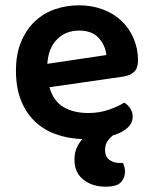

<svg xmlns="http://www.w3.org/2000/svg" viewBox="-20 -508 574 722"><path d="M166 -180Q180 -129 218 -106Q256 -83 312 -83Q354 -83 389.5 -95.5Q425 -108 447 -122Q461 -114 470 -100Q479 -86 479 -70Q479 -45 459 -27Q439 -9 405 1Q391 12 383 25Q375 38 375 57Q375 80 390.5 92.5Q406 105 434 105H443Q446 113 448 121Q450 129 450 138Q450 161 434.5 177.5Q419 194 377 194Q327 194 293.5 167.5Q260 141 260 93Q260 67 268.5 48Q277 29 290 15Q234 13 188 -4Q142 -21 109 -53.5Q76 -86 58 -133Q40 -180 40 -242Q40 -304 59 -350Q78 -396 110.5 -427Q143 -458 186 -473Q229 -488 277 -488Q326 -488 367 -472.5Q408 -457 437 -429.5Q466 -402 482.5 -363.5Q499 -325 499 -280Q499 -252 484.5 -238Q470 -224 444 -220ZM158 -268 380 -301Q376 -338 351 -365.5Q326 -393 277 -393Q228 -393 195 -360.5Q162 -328 158 -268Z"/></svg>

Font: Baloo 2 Latin SemiBold
Style: Regular
Weight: 400
Designer: Sarang Kulkarni and Ek Type
Foundry: Ek Type
Version: Version 1.001